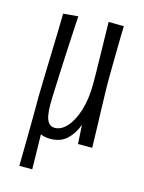

<svg xmlns="http://www.w3.org/2000/svg" viewBox="-111 -632 646 862"><g transform="rotate(15 211.5 -201.0)"><path d="M65 163Q66 108 66.5 58.5Q67 9 67.5 -32.5Q68 -74 68 -106Q68 -138 68 -159Q68 -170 69 -202Q70 -234 71 -277Q72 -320 73.5 -366Q75 -412 76 -452.5Q77 -493 77.5 -519Q78 -545 78 -548L147 -554Q145 -520 142.5 -474.5Q140 -429 137.5 -379Q135 -329 133 -283Q132 -250 130.5 -221Q129 -192 128.5 -170.5Q128 -149 128 -138Q128 -110 132 -88.5Q136 -67 146 -55Q156 -43 174 -43Q204 -43 230.5 -72.5Q257 -102 273.5 -155.5Q290 -209 290 -281Q290 -304 289.5 -338.5Q289 -373 288 -412.5Q287 -452 286.5 -491.5Q286 -531 285 -565L356 -564Q355 -545 354.5 -513.5Q354 -482 353.5 -446Q353 -410 352.5 -376.5Q352 -343 352 -318Q352 -293 352 -284Q353 -256 353.5 -227.5Q354 -199 355 -170.5Q356 -142 357 -113.5Q358 -85 358.5 -57Q359 -29 360 0H294L289 -88Q273 -44 243.5 -17Q214 10 167 10Q154 10 142 7.5Q130 5 122 1Q123 41 123.5 81.5Q124 122 125 163Z"/></g></svg>

Font: Truculenta
Style: Regular
Weight: 400
Designer: Ivan Castro, Eva Sanz & Omnibus-Type Team
Foundry: Omnibus-Type
Version: Version 1.002